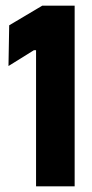

<svg xmlns="http://www.w3.org/2000/svg" viewBox="-20 -659 324 679"><path d="M107.5 0V-481.5H100L10 -425.5L12.5 -569.5L129.5 -639H244V0Z"/></svg>

Font: Anek Latin Condensed
Style: Bold
Weight: 700
Width: 3
Designer: Yesha Goshar
Foundry: Ek Type
Version: Version 1.003